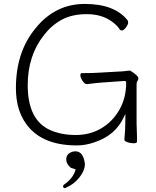

<svg xmlns="http://www.w3.org/2000/svg" viewBox="-20 -728 792 977"><path d="M605 -365Q637 -369 640.5 -369Q644 -369 664 -354Q684 -339 684 -330Q684 -321 679.5 -316Q675 -311 675 -298V-97Q675 -89 676 -71L677 -35V-7Q677 1 660 1Q643 1 628 -4.5Q613 -10 613 -16V-17Q618 -70 618 -126V-148L608 -128Q566 -39 461 -4Q415 12 371 12Q177 12 101 -116Q61 -183 61 -280Q61 -463 160 -583Q260 -708 411.5 -708Q563 -708 629 -625V-624Q632 -622 632 -612.5Q632 -603 620.5 -588Q609 -573 601 -573Q593 -573 590 -577Q576 -600 547 -620Q496 -656 421.5 -656Q347 -656 295 -628Q243 -600 204 -550Q121 -445 121 -295Q121 -115 238 -65Q294 -41 365.5 -41Q437 -41 494.5 -74.5Q552 -108 587 -168.5Q622 -229 622 -308Q622 -316 613 -316L499 -308Q478 -307 424 -300H422Q411 -300 400 -316.5Q389 -333 389 -344.5Q389 -356 396 -356H410Q454 -356 480 -358L604 -365ZM364 42Q404 42 412 106Q412 140 384 175Q356 210 316 227V228Q313 229 310 229Q301 229 301 220Q301 215 305 212Q353 179 365 134L361 133Q359 131 350 129Q341 127 337 123Q317 104 317 83.5Q317 63 331.5 52.5Q346 42 364 42Z"/></svg>

Font: LXGW WenKai Lite Light
Style: Regular
Weight: 300
Designer: LXGW / Fontworks Inc.
Foundry: LXGW / Fontworks Inc.
Version: Version 1.511; March 25, 2025